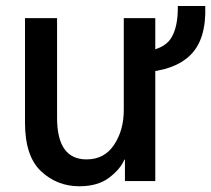

<svg xmlns="http://www.w3.org/2000/svg" viewBox="-20 -612 714 649"><path d="M64.5 -197.3V-550.8H172.9V-213.9Q172.9 -73.2 272.5 -73.2Q333 -73.2 365.7 -122.6Q398.4 -171.9 398.4 -240.2V-550.8H504.9V0H402.3V-72.3H400.4Q386.7 -40 348.6 -11.2Q310.5 17.6 248 17.6Q172.9 17.6 118.7 -33.2Q64.5 -84 64.5 -197.3ZM460.9 -367.2V-436.5Q533.2 -444.3 557.6 -481.9Q582 -519.5 581.1 -591.8H673.8Q677.7 -479.5 624 -426.3Q570.3 -373 460.9 -367.2Z"/></svg>

Font: Gothic A1 SemiBold
Style: Regular
Weight: 600
Version: Version 2.50